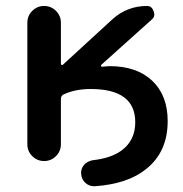

<svg xmlns="http://www.w3.org/2000/svg" viewBox="-20 -565 618 648"><path d="M185.5 -349.6Q185.5 -346.7 188 -345.7Q190.4 -344.7 192.4 -346.7L358.4 -499Q408.2 -544.9 476.6 -544.9Q492.2 -544.9 498.5 -527.3Q504.9 -509.8 493.2 -500L321.3 -345.7Q320.3 -343.8 321.3 -341.8Q322.3 -339.8 324.2 -339.8Q335.9 -340.8 349.6 -341.8Q441.4 -341.8 493.7 -292.5Q545.9 -243.2 545.9 -156.2Q545.9 -51.8 472.7 5.9Q411.1 55.7 300.8 63.5Q298.8 63.5 296.9 63.5Q281.2 63.5 268.6 52.7Q254.9 40 253.9 21.5Q252.9 10.7 257.8 0.5Q262.7 -9.8 272.5 -16.1Q282.2 -22.5 293.9 -24.4Q354.5 -31.2 389.6 -56.6Q436.5 -90.8 436.5 -152.3Q436.5 -264.6 286.1 -264.6Q233.4 -264.6 194.3 -246.1Q185.5 -241.2 185.5 -231.4V-78.1Q185.5 -54.7 168.9 -38.1Q152.3 -21.5 128.9 -21.5Q105.5 -21.5 88.9 -38.1Q72.3 -54.7 72.3 -78.1V-488.3Q72.3 -511.7 88.9 -528.3Q105.5 -544.9 128.9 -544.9Q152.3 -544.9 168.9 -528.3Q185.5 -511.7 185.5 -488.3Z"/></svg>

Font: Gen Jyuu GothicX Medium
Style: Regular
Weight: 500
Designer: Ryoko NISHIZUKA (kana &amp; ideographs); Paul D. Hunt (Latin, Greek &amp; Cyrillic); Wenlong ZHANG (bopomofo); Sandoll C
Version: Version 1.058.20140828